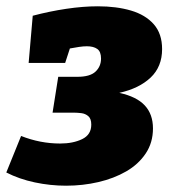

<svg xmlns="http://www.w3.org/2000/svg" viewBox="-40 -575 541 610"><path d="M170 15Q120 15 70.5 4.5Q21 -6 -20 -27L27 -143Q88 -119 151 -119Q192 -119 221 -133Q250 -147 250 -179Q250 -198 240.5 -206Q231 -214 218.5 -215.5Q206 -217 198 -217H127L145 -331H206Q246 -331 263.5 -347.5Q281 -364 281 -389Q281 -411 269 -419.5Q257 -428 236 -428Q225 -428 211.5 -426Q198 -424 182 -421L167 -375H51L64 -525Q117 -539 170.5 -547Q224 -555 271 -555Q330 -555 376 -541.5Q422 -528 448.5 -498Q475 -468 475 -419Q475 -363 438.5 -328.5Q402 -294 339 -280Q394 -268 420 -240Q446 -212 446 -167Q446 -122 423 -87.5Q400 -53 361 -30.5Q322 -8 272.5 3.5Q223 15 170 15Z"/></svg>

Font: Bitter Black
Style: Italic
Weight: 900
Italic angle: -9°
Designer: Sol Matas, and Bitter project Authors
Foundry: Sol Matas
Version: Version 2.001